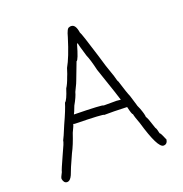

<svg xmlns="http://www.w3.org/2000/svg" viewBox="-120 -780 827 870"><g transform="rotate(-20 293.0 -345.0)"><path d="M314 -673.8H315.9Q337.4 -673.8 343.3 -632.8Q348.6 -627 386.2 -503.9Q399.9 -454.1 421.4 -394.5Q428.7 -365.2 431.2 -365.2Q450.7 -301.8 458.5 -285.2Q458.5 -284.2 472.2 -240.2Q472.2 -235.4 481.9 -214.8Q493.7 -183.1 493.7 -169.9Q498 -169.9 517.1 -109.4Q521.5 -106 526.9 -80.1Q531.7 -79.1 546.4 -43Q543 -21.5 524.9 -21.5Q497.1 -21.5 458.5 -154.3Q444.8 -190.4 442.9 -203.1Q438 -203.1 429.2 -242.2Q387.2 -244.1 366.7 -244.1H319.8Q319.8 -249.5 179.2 -252Q175.3 -253.9 173.3 -253.9Q173.3 -248.5 157.7 -216.8Q140.1 -163.6 122.6 -130.9Q91.3 -62.5 83.5 -39.1Q72.8 -15.6 58.1 -15.6Q42.5 -15.6 38.6 -37.1V-39.1Q38.6 -44.9 50.3 -66.4Q50.3 -72.3 81.5 -140.6Q105 -189.5 105 -199.2Q109.9 -206.5 134.3 -265.6Q162.1 -325.7 171.4 -357.4Q182.6 -364.7 198.7 -416Q209.5 -432.1 220.2 -462.9Q223.6 -468.8 233.9 -502Q257.8 -543.5 284.7 -630.9Q295.4 -671.9 306.2 -671.9Q309.6 -673.8 314 -673.8ZM314 -589.8Q293 -515.6 284.7 -515.6L253.4 -433.6Q253.4 -430.2 231.9 -386.7Q226.6 -365.2 206.5 -330.1Q194.8 -298.8 190.9 -293Q331.5 -290.5 331.5 -285.2H394L413.6 -283.2Q413.6 -287.1 358.9 -447.3Q347.2 -498.5 335.4 -525.4Q317.9 -583 317.9 -589.8Z"/></g></svg>

Font: CEF Fonts CJK
Style: Regular
Weight: 400
Designer: PartyBoss (派对大魔王)
Version: Release 2.25